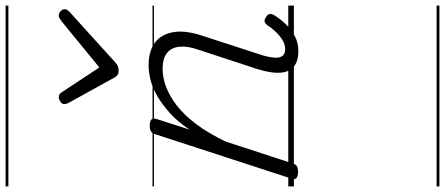

<svg xmlns="http://www.w3.org/2000/svg" viewBox="-472 -598 1590 686"><g transform="rotate(-90 323.0 -255.0)"><path d="M483 16Q455 16 437 6Q419 -4 411.5 -23.5Q404 -43 406.5 -70.5Q409 -98 420 -133L488 -340Q502 -380 499 -409Q496 -438 476.5 -453.5Q457 -469 419 -469Q389 -469 355.5 -456.5Q322 -444 288 -417.5Q254 -391 221.5 -347.5Q189 -304 160 -243L82 -4Q79 6 72.5 10.5Q66 15 51 15Q39 15 31 10Q23 5 27 -6L186 -494Q190 -506 196.5 -510.5Q203 -515 216 -515Q233 -515 239 -509Q245 -503 241 -491L203 -373Q231 -415 261.5 -442.5Q292 -470 322 -487.5Q352 -505 380 -512Q408 -519 433 -519Q483 -519 513 -497Q543 -475 551 -431.5Q559 -388 537 -323L469 -114Q461 -87 460 -68.5Q459 -50 466.5 -40.5Q474 -31 490 -31Q507 -31 522.5 -40.5Q538 -50 552 -64.5Q566 -79 575 -94Q580 -101 587 -104Q594 -107 604 -100Q615 -94 616 -86.5Q617 -79 612 -71Q601 -52 582 -31.5Q563 -11 538.5 2.5Q514 16 483 16ZM611 -840Q619 -840 626 -833.5Q633 -827 633 -819Q633 -813 630.5 -809.5Q628 -806 624 -802L444 -639Q436 -631 428.5 -628.5Q421 -626 413 -626Q406 -626 400 -629Q394 -632 389 -641L299 -804Q297 -808 295.5 -812Q294 -816 294 -820Q294 -829 303 -834.5Q312 -840 318 -840Q325 -840 329 -837.5Q333 -835 336 -830L425 -695L590 -830Q597 -835 601 -837.5Q605 -840 611 -840ZM0 510H646V520H0ZM0 -20H646V0H0ZM0 -505H646V-500H0ZM0 -1030H646V-1020H0Z"/></g></svg>

Font: Playwrite CO Guides
Style: Regular
Weight: 400
Designer: Veronika Burian, José Scaglione
Foundry: TypeTogether
Version: Version 1.003